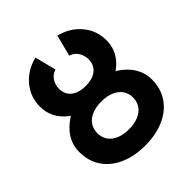

<svg xmlns="http://www.w3.org/2000/svg" viewBox="-201 -874 1025 1025"><g transform="rotate(-45 311.0 -361.5)"><path d="M362.8 -614.5Q392.3 -605 407.3 -580.8Q422.4 -556.6 422.4 -527.6Q422.4 -501.2 409.7 -480.8Q397 -460.4 372.2 -449Q347.4 -437.5 310.5 -437.5Q274.2 -437.5 249.1 -449Q224.1 -460.4 211.4 -480.8Q198.7 -501.2 198.7 -527.6Q198.7 -556.6 213.9 -580.7Q229 -604.7 258.3 -614.5L227.8 -734.9Q151.4 -715.6 105.5 -660.5Q59.6 -605.5 59.6 -533Q59.6 -500.2 68.5 -475Q77.4 -449.7 90.9 -431Q104.5 -412.4 118.4 -400.1Q132.3 -387.9 142.1 -381.3Q129.9 -374 112.1 -360.2Q94.2 -346.4 77 -325.7Q59.8 -304.9 48.2 -276.7Q36.6 -248.5 36.6 -212.6Q36.6 -142.6 71.5 -92.2Q106.4 -41.7 168.2 -14.8Q230 12.2 310.5 12.2Q391.1 12.2 453 -14.8Q514.9 -41.7 549.9 -92.2Q585 -142.6 585 -212.6Q585 -248.5 573.2 -276.7Q561.5 -304.9 544.3 -325.7Q527.1 -346.4 509.3 -360.2Q491.5 -374 479 -381.3Q489 -387.9 502.8 -400.1Q516.6 -412.4 530.2 -431Q543.7 -449.7 552.6 -475Q561.5 -500.2 561.5 -533Q561.5 -605.5 515.6 -660.6Q469.7 -715.8 393.3 -734.9ZM310.5 -320.3Q353.3 -320.3 383.4 -307.1Q413.6 -293.9 429.7 -270.4Q445.8 -246.8 445.8 -215.6Q445.8 -184.3 429.7 -160.8Q413.6 -137.2 383.4 -124Q353.3 -110.8 310.5 -110.8Q267.8 -110.8 237.7 -124Q207.5 -137.2 191.7 -160.8Q175.8 -184.3 175.8 -215.6Q175.8 -246.8 191.7 -270.4Q207.5 -293.9 237.7 -307.1Q267.8 -320.3 310.5 -320.3Z"/></g></svg>

Font: Giphurs
Style: Regular
Weight: 400
Version: Version 2.010